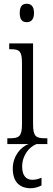

<svg xmlns="http://www.w3.org/2000/svg" viewBox="-20 -767 281 1022"><path d="M122 -649C144 -649 161 -661 161 -698C161 -735 144 -747 122 -747C100 -747 85 -735 85 -698C85 -661 100 -649 122 -649ZM19 0H132C91 14 48 64 48 130C48 203 86 235 144 235C163 235 184 229 201 220V179C182 187 168 190 152 190C120 190 98 169 98 120C98 57 138 14 174 0H232V-31H221C172 -31 156 -40 156 -106V-536H29V-505H37C84 -505 97 -495 97 -430V-104C97 -40 80 -31 32 -31H19Z"/></svg>

Font: Noto Serif Hebrew ExtraCondensed Light
Style: Regular
Weight: 300
Width: 2
Designer: Monotype Design Team
Foundry: Monotype Imaging Inc.
Version: Version 2.004